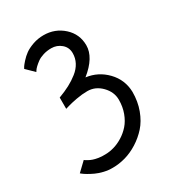

<svg xmlns="http://www.w3.org/2000/svg" viewBox="-186 -876 915 1002"><g transform="rotate(-30 271.5 -375.0)"><path d="M102.1 -617.2 55.2 -663.1Q57.1 -667 61.5 -674.1Q65.9 -681.2 81.5 -698.7Q97.2 -716.3 115.7 -729.7Q134.3 -743.2 165 -754.2Q195.8 -765.1 230 -765.1Q298.8 -765.1 348.4 -720.2Q397.9 -675.3 397.9 -607.9Q397.9 -535.2 310.1 -464.8Q381.8 -455.6 432.4 -403.1Q482.9 -350.6 484.9 -276.9Q484.9 -218.8 466.6 -169.4Q448.2 -120.1 418.5 -86.9Q388.7 -53.7 350.8 -30Q313 -6.3 274.4 4.4Q235.8 15.1 199.2 15.1Q172.4 15.6 145.8 9.3Q119.1 2.9 99.9 -6.1Q80.6 -15.1 65.2 -24.2Q49.8 -33.2 42 -39.6L34.2 -45.9L86.9 -96.2Q88.4 -94.7 91.6 -92.5Q94.7 -90.3 105.2 -84.5Q115.7 -78.6 127.7 -74.5Q139.6 -70.3 158.9 -67.1Q178.2 -64 199.2 -64.9Q224.6 -64.9 252 -72.8Q279.3 -80.6 306.4 -97.4Q333.5 -114.3 354.7 -138.4Q376 -162.6 389.4 -198.5Q402.8 -234.4 402.8 -276.9Q402.8 -323.7 366.7 -360.8Q330.6 -397.9 282.2 -397.9Q251 -397.9 215.8 -391.4Q180.7 -384.8 161.1 -378.9L141.1 -373V-440.9Q179.2 -455.1 208.3 -470.5Q237.3 -485.8 262.9 -506.1Q288.6 -526.4 302.2 -552.2Q315.9 -578.1 315.9 -607.9Q315.9 -642.6 290.5 -664.3Q265.1 -686 231 -686Q205.1 -686 182.4 -679Q159.7 -671.9 145.8 -661.6Q131.8 -651.4 121.3 -641.4Q110.8 -631.3 106.4 -624Z"/></g></svg>

Font: Junction Regular
Style: Regular
Weight: 500
Designer: Caroline Hadilaksono
Foundry: Caroline Hadilaksono
Version: Version 1.056